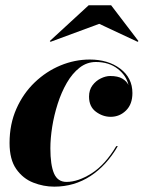

<svg xmlns="http://www.w3.org/2000/svg" viewBox="-20 -695 543 725"><path d="M354.7 -605 170.9 -537.1 168 -540 314.7 -675H399.7L502.7 -540L499.8 -537.1ZM465.1 -374Q457.3 -409.4 424.4 -435.2Q391.6 -460.9 342 -460.9Q307.9 -460.9 280.4 -439.3Q252.9 -417.7 232.3 -382.1Q211.7 -346.4 197.9 -303.2Q184.1 -260 177.1 -216.1Q170.2 -172.1 170.2 -135Q170.2 -72 184 -40Q197.8 -8.1 231 -8.1Q274.7 -8.1 325.7 -40.3Q376.7 -72.5 418.9 -143.1H424.8Q382.8 -70.3 321.7 -30.3Q260.5 9.8 184.8 9.8Q144.5 9.8 105.7 -5.4Q66.9 -20.5 41.5 -56.5Q16.1 -92.5 16.1 -155Q16.1 -226.3 41.9 -284.3Q67.6 -342.3 111.1 -383.9Q154.5 -425.5 208.5 -447.9Q262.5 -470.2 319.1 -470.2Q387.9 -470.2 434 -435.7Q480 -401.1 480 -343.5Q480 -301.5 455.8 -277.7Q431.6 -253.9 397.9 -253.9Q367.9 -253.9 342 -273.2Q316.2 -292.5 316.2 -330.1Q316.2 -355.2 329.1 -372.6Q342 -389.9 360.6 -398.9Q379.2 -408 396 -408Q425.3 -408 441.8 -398.2Q458.3 -388.4 465.1 -374Z"/></svg>

Font: Bodoni* 36
Style: Bold Italic
Weight: 700
Italic angle: -13°
Version: Version 2.000; ttfautohint (v1.8.1)